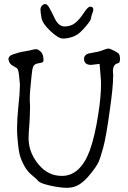

<svg xmlns="http://www.w3.org/2000/svg" viewBox="-20 -897 619 929"><path d="M379.9 -752.4Q356.4 -727.1 331.5 -718.8Q306.6 -710.4 284.7 -710.4Q262.7 -710.4 224.1 -746.6Q185.5 -782.7 180.7 -810.5Q175.8 -838.4 175.8 -850.1Q175.8 -861.8 183.1 -869.6Q190.4 -877.4 199.2 -877.4Q208 -877.4 217.8 -860.8Q227.5 -844.2 245.6 -806.6Q263.7 -769 293 -769Q322.3 -769 343.3 -785.6Q364.3 -802.2 384.8 -833.5Q405.3 -864.7 415.5 -864.7Q425.8 -864.7 428.7 -859.9Q431.6 -855 431.6 -849.6Q431.6 -844.2 426.8 -832.5Q421.9 -820.8 419.9 -807.1Q418 -793.5 379.9 -752.4ZM386.7 -609.4Q386.7 -609.4 386.7 -612.3Q386.7 -636.7 421.9 -640.6Q459 -646.5 478 -654.3Q497.1 -662.1 504.4 -662.1Q511.7 -662.1 530.8 -652.3Q549.8 -642.6 554.7 -636.7Q559.6 -630.9 560.5 -617.2Q560.5 -617.2 560.5 -610.4Q560.5 -601.6 558.6 -597.7Q556.6 -591.8 549.8 -590.8Q526.4 -585.9 526.4 -550.8Q527.3 -545.9 527.3 -541Q528.3 -534.2 527.3 -524.4Q527.3 -475.6 511.7 -367.2Q494.1 -237.3 480 -185.1Q465.8 -132.8 457 -113.3Q448.2 -93.8 419.9 -58.1Q391.6 -22.5 365.2 -5.4Q338.9 11.7 304.7 11.7Q270.5 11.7 222.7 1Q174.8 -9.8 165.5 -21Q156.2 -32.2 134.8 -49.3Q113.3 -66.4 98.1 -93.8Q83 -121.1 76.2 -145.5Q69.3 -169.9 64.5 -229.5Q62.5 -250 62.5 -274.4Q62.5 -320.3 68.4 -377Q76.2 -450.2 76.2 -479.5Q76.2 -479.5 76.2 -490.2Q74.2 -513.7 71.8 -534.7Q69.3 -555.7 65.9 -562Q62.5 -568.4 46.9 -576.2Q31.2 -584 26.4 -593.8Q21.5 -603.5 21.5 -609.4Q21.5 -610.4 20.5 -610.4Q20.5 -615.2 24.4 -621.1Q28.3 -628.9 42.5 -633.8Q56.6 -638.7 70.8 -642.6Q85 -646.5 104 -649.4Q123 -652.3 136.7 -656.2Q149.4 -659.2 156.2 -659.2Q157.2 -658.2 158.2 -658.2Q165 -658.2 176.8 -647.5Q187.5 -636.7 189.5 -619.1Q189.5 -613.3 190.4 -609.4Q190.4 -600.6 188.5 -597.7Q185.5 -593.8 166 -590.8Q146.5 -587.9 141.1 -575.7Q135.7 -563.5 132.8 -531.2Q129.9 -499 126 -460.9Q124 -437.5 124 -416Q125 -402.3 125 -390.6Q126 -379.9 125 -365.2Q125 -337.9 122.1 -294.9Q118.2 -249 118.2 -226.6Q118.2 -217.8 119.1 -211.9Q124 -151.4 168.9 -98.6Q213.9 -45.9 279.3 -45.9Q368.2 -45.9 414.1 -168Q439.5 -238.3 456.1 -348.6Q468.8 -430.7 468.8 -489.3Q468.8 -509.8 466.8 -528.3L461.9 -587.9L420.9 -583Q388.7 -583 386.7 -609.4Z"/></svg>

Font: Drukaatie burti
Style: Light
Weight: 300
Version: Version 0.14